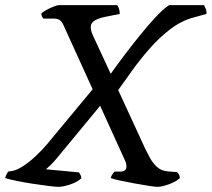

<svg xmlns="http://www.w3.org/2000/svg" viewBox="-58 -724 820 744"><path d="M169 0Q157 0 129.5 -3.5Q102 -7 69 -12Q36 -17 6.5 -23Q-23 -29 -38 -34Q-36 -42 -31.5 -51Q-27 -60 -23 -60Q-2 -60 24.5 -76Q51 -92 77.5 -116.5Q104 -141 125 -166L301 -378L190 -622Q183 -639 174.5 -645.5Q166 -652 149 -652H110Q108 -654 105 -659.5Q102 -665 102 -671Q108 -678 122 -685.5Q136 -693 150 -698.5Q164 -704 170 -704H396Q399 -701 402.5 -692Q406 -683 406 -670L346 -658Q327 -654 311.5 -646Q296 -638 294 -624Q293 -620 294.5 -610Q296 -600 301 -589L371 -438Q393 -469 422 -507.5Q451 -546 482.5 -585Q514 -624 543.5 -656Q573 -688 597 -704H733Q735 -700 739 -690.5Q743 -681 742 -670L691 -656Q644 -643 602 -611Q560 -579 523 -537Q486 -495 455 -452Q424 -409 400 -375L505 -147Q513 -131 523.5 -111.5Q534 -92 550.5 -77Q567 -62 592 -60L628 -57Q632 -54 635.5 -47.5Q639 -41 639 -34Q626 -21 598 -10.5Q570 0 553 0Q543 0 517.5 -4Q492 -8 462 -13.5Q432 -19 406.5 -24.5Q381 -30 371 -34Q373 -42 377.5 -48.5Q382 -55 386 -59H408Q432 -59 432 -79Q432 -83 431 -89Q430 -95 426 -103L330 -314L159 -107Q149 -95 137.5 -84Q126 -73 120 -68L248 -56Q251 -52 254 -46Q257 -40 257 -33Q241 -18 213.5 -9Q186 0 169 0Z"/></svg>

Font: Texturina 72pt 72pt Medium
Style: Italic
Weight: 500
Italic angle: -11°
Designer: Guillermo Torres Carreño
Foundry: Omnibus-Type
Version: Version 1.002; ttfautohint (v1.8.3)